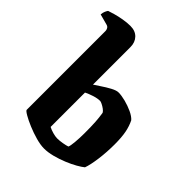

<svg xmlns="http://www.w3.org/2000/svg" viewBox="-228 -920 1039 1039"><g transform="rotate(45 292.0 -400.0)"><path d="M293 0Q266 0 230 -10Q194 -20 159.5 -34.5Q125 -49 102 -62.5Q79 -76 79 -82V-685Q79 -693 74.5 -701.5Q70 -710 60 -713L-3 -730Q-2 -745 3 -756Q8 -767 12 -772Q23 -776 47.5 -783Q72 -790 101 -795Q130 -800 155 -800Q193 -800 214.5 -777.5Q236 -755 236 -719V-432Q248 -439 272 -455.5Q296 -472 322 -486Q348 -500 364 -500Q387 -500 418 -492Q449 -484 477 -471Q505 -458 519 -442Q534 -412 541 -376Q548 -340 548 -286Q548 -226 540.5 -170.5Q533 -115 522 -85Q509 -74 483.5 -59.5Q458 -45 425 -31.5Q392 -18 357.5 -9Q323 0 293 0ZM305 -89Q323 -89 345.5 -93Q368 -97 379 -101Q384 -111 387 -144.5Q390 -178 390 -213Q390 -266 388 -298Q386 -330 381 -361Q377 -369 365.5 -377.5Q354 -386 342.5 -391.5Q331 -397 326 -397Q306 -397 281 -389Q256 -381 236 -371V-108Q251 -100 271 -94.5Q291 -89 305 -89Z"/></g></svg>

Font: Texturina ExtraBold
Style: Regular
Weight: 800
Designer: Guillermo Torres Carreño
Foundry: Omnibus-Type
Version: Version 1.002; ttfautohint (v1.8.3)